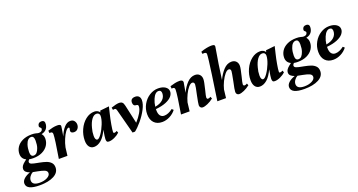

<svg xmlns="http://www.w3.org/2000/svg" viewBox="-81 -1531 4807 2577"><g transform="rotate(-20 2322.0 -242.5)"><path d="M-31 152Q-31 116 1.5 86Q34 56 91 36Q57 24 38.5 6.5Q20 -11 20 -38Q20 -60 34 -81Q48 -102 78 -125L104 -145Q42 -174 42 -243Q42 -294 70 -338Q98 -382 153.5 -408.5Q209 -435 286 -435Q356 -435 398 -405.5Q440 -376 440 -320Q440 -268 411.5 -224Q383 -180 328 -153.5Q273 -127 197 -127Q169 -127 141 -132Q123 -114 123 -98Q123 -78 148.5 -68Q174 -58 230 -48L256 -43Q312 -32 349 -19Q386 -6 411.5 20Q437 46 437 90Q437 164 360 204.5Q283 245 158 245Q-31 245 -31 152ZM322 130Q322 100 290 85.5Q258 71 195 59L128 46Q102 59 82.5 86.5Q63 114 63 143Q63 211 168 212Q233 212 277.5 188Q322 164 322 130ZM294 -237Q308 -276 308 -339Q308 -405 267 -405Q214 -405 188 -326Q173 -278 173 -223Q173 -158 216 -158Q244 -158 262.5 -178.5Q281 -199 294 -237ZM439 -459Q441 -472 426 -482Q411 -492 414 -510Q421 -555 468 -555Q520 -555 512 -496Q499 -400 390 -389L351 -427Q382 -416 408.5 -423.5Q435 -431 439 -459Z M563 -339Q563 -371 534 -371Q526 -371 518 -369L514 -405Q552 -417 584.5 -424Q617 -431 650 -431Q699 -431 699 -405Q699 -391 676 -263Q704 -335 745 -381.5Q786 -428 834 -428Q870 -428 889 -404.5Q908 -381 908 -350Q908 -318 888.5 -293Q869 -268 833 -268Q815 -268 801 -276Q787 -284 787 -304Q787 -313 790.5 -323.5Q794 -334 794 -339Q794 -344 791 -347.5Q788 -351 784 -351Q763 -351 737.5 -316Q712 -281 689 -226Q666 -171 654 -115L640 0H517Q563 -273 563 -339Z M928 -112Q928 -192 962 -267Q996 -342 1054 -388.5Q1112 -435 1181 -435Q1204 -435 1224 -425Q1244 -415 1255 -397L1261 -420L1390 -434L1367 -338Q1349 -264 1336.5 -191.5Q1324 -119 1324 -92Q1324 -75 1337 -75Q1356 -75 1375 -88L1386 -60Q1355 -30 1311 -10Q1267 10 1231 10Q1210 10 1202.5 -0.5Q1195 -11 1195 -36Q1195 -61 1213 -165Q1171 -73 1121.5 -31.5Q1072 10 1020 10Q976 10 952 -22.5Q928 -55 928 -112ZM1242 -353Q1242 -373 1230 -385.5Q1218 -398 1196 -398Q1159 -398 1127.5 -355Q1096 -312 1078 -241Q1062 -186 1062 -131Q1062 -100 1070.5 -84Q1079 -68 1094 -68Q1117 -68 1152.5 -119Q1188 -170 1215 -238Q1242 -306 1242 -353Z M1448 -374Q1440 -374 1425 -371L1419 -405Q1493 -431 1535 -431Q1561 -431 1577 -417Q1593 -403 1601 -364L1659 -102Q1707 -155 1737.5 -207Q1768 -259 1768 -299Q1768 -324 1737 -324Q1718 -324 1707.5 -337.5Q1697 -351 1697 -375Q1697 -435 1765 -435Q1798 -435 1816.5 -415.5Q1835 -396 1835 -361Q1835 -306 1797.5 -234.5Q1760 -163 1705.5 -97.5Q1651 -32 1603 5H1568L1477 -341Q1473 -359 1466 -366.5Q1459 -374 1448 -374Z M1836 -158Q1836 -233 1872 -297Q1908 -361 1967 -398Q2026 -435 2091 -435Q2154 -435 2192.5 -409Q2231 -383 2231 -341Q2231 -306 2204 -273.5Q2177 -241 2118.5 -216.5Q2060 -192 1970 -183V-168Q1970 -115 1990.5 -88.5Q2011 -62 2047 -62Q2104 -62 2169 -112L2191 -92Q2156 -46 2102.5 -18.5Q2049 9 1993 9Q1919 9 1877.5 -35.5Q1836 -80 1836 -158ZM2124 -355Q2124 -375 2114.5 -387.5Q2105 -400 2085 -400Q2034 -400 2000 -319Q1979 -270 1973 -216Q2047 -229 2085.5 -265.5Q2124 -302 2124 -355Z M2528 -35Q2528 -58 2553 -178Q2578 -288 2578 -316Q2578 -332 2570 -341Q2562 -350 2548 -350Q2524 -350 2494.5 -316Q2465 -282 2439.5 -229Q2414 -176 2400 -124L2385 0H2262Q2308 -273 2308 -339Q2308 -371 2279 -371Q2271 -371 2263 -369L2259 -405Q2297 -417 2329.5 -424Q2362 -431 2395 -431Q2444 -431 2444 -396Q2440 -368 2419 -253Q2455 -330 2505.5 -382.5Q2556 -435 2618 -435Q2659 -435 2683 -410Q2707 -385 2707 -345Q2707 -323 2700 -290Q2693 -257 2679 -197Q2658 -117 2658 -98Q2658 -90 2662 -82.5Q2666 -75 2677 -75Q2694 -75 2714 -88L2726 -60Q2686 -28 2642.5 -9Q2599 10 2570 10Q2552 10 2540 -2.5Q2528 -15 2528 -35Z M3049 -35Q3049 -66 3074 -178Q3098 -299 3098 -316Q3098 -350 3069 -350Q3044 -350 3014 -314.5Q2984 -279 2958 -225Q2932 -171 2919 -119L2905 0H2781Q2799 -113 2833.5 -355.5Q2868 -598 2868 -644Q2868 -656 2859 -662Q2850 -668 2835 -668Q2820 -668 2811 -666L2806 -698Q2848 -714 2889 -722Q2930 -730 2958 -730Q2984 -730 2995.5 -724.5Q3007 -719 3007 -701Q3007 -690 2997 -640Q2985 -579 2968 -464L2937 -247Q2974 -326 3025 -380.5Q3076 -435 3139 -435Q3180 -435 3204 -410Q3228 -385 3228 -345Q3228 -323 3221 -290Q3214 -257 3200 -197Q3179 -117 3179 -98Q3179 -90 3183 -82.5Q3187 -75 3198 -75Q3215 -75 3235 -88L3246 -60Q3206 -28 3163 -9Q3120 10 3091 10Q3073 10 3061 -2Q3049 -14 3049 -35Z M3296 -112Q3296 -192 3330 -267Q3364 -342 3422 -388.5Q3480 -435 3549 -435Q3572 -435 3592 -425Q3612 -415 3623 -397L3629 -420L3758 -434L3735 -338Q3717 -264 3704.5 -191.5Q3692 -119 3692 -92Q3692 -75 3705 -75Q3724 -75 3743 -88L3754 -60Q3723 -30 3679 -10Q3635 10 3599 10Q3578 10 3570.5 -0.5Q3563 -11 3563 -36Q3563 -61 3581 -165Q3539 -73 3489.5 -31.5Q3440 10 3388 10Q3344 10 3320 -22.5Q3296 -55 3296 -112ZM3610 -353Q3610 -373 3598 -385.5Q3586 -398 3564 -398Q3527 -398 3495.5 -355Q3464 -312 3446 -241Q3430 -186 3430 -131Q3430 -100 3438.5 -84Q3447 -68 3462 -68Q3485 -68 3520.5 -119Q3556 -170 3583 -238Q3610 -306 3610 -353Z M3750 152Q3750 116 3782.5 86Q3815 56 3872 36Q3838 24 3819.5 6.5Q3801 -11 3801 -38Q3801 -60 3815 -81Q3829 -102 3859 -125L3885 -145Q3823 -174 3823 -243Q3823 -294 3851 -338Q3879 -382 3934.5 -408.5Q3990 -435 4067 -435Q4137 -435 4179 -405.5Q4221 -376 4221 -320Q4221 -268 4192.5 -224Q4164 -180 4109 -153.5Q4054 -127 3978 -127Q3950 -127 3922 -132Q3904 -114 3904 -98Q3904 -78 3929.5 -68Q3955 -58 4011 -48L4037 -43Q4093 -32 4130 -19Q4167 -6 4192.5 20Q4218 46 4218 90Q4218 164 4141 204.5Q4064 245 3939 245Q3750 245 3750 152ZM4103 130Q4103 100 4071 85.5Q4039 71 3976 59L3909 46Q3883 59 3863.5 86.5Q3844 114 3844 143Q3844 211 3949 212Q4014 212 4058.5 188Q4103 164 4103 130ZM4075 -237Q4089 -276 4089 -339Q4089 -405 4048 -405Q3995 -405 3969 -326Q3954 -278 3954 -223Q3954 -158 3997 -158Q4025 -158 4043.5 -178.5Q4062 -199 4075 -237ZM4220 -459Q4222 -472 4207 -482Q4192 -492 4195 -510Q4202 -555 4249 -555Q4301 -555 4293 -496Q4280 -400 4171 -389L4132 -427Q4163 -416 4189.5 -423.5Q4216 -431 4220 -459Z M4280 -158Q4280 -233 4316 -297Q4352 -361 4411 -398Q4470 -435 4535 -435Q4598 -435 4636.5 -409Q4675 -383 4675 -341Q4675 -306 4648 -273.5Q4621 -241 4562.5 -216.5Q4504 -192 4414 -183V-168Q4414 -115 4434.5 -88.5Q4455 -62 4491 -62Q4548 -62 4613 -112L4635 -92Q4600 -46 4546.5 -18.5Q4493 9 4437 9Q4363 9 4321.5 -35.5Q4280 -80 4280 -158ZM4568 -355Q4568 -375 4558.5 -387.5Q4549 -400 4529 -400Q4478 -400 4444 -319Q4423 -270 4417 -216Q4491 -229 4529.5 -265.5Q4568 -302 4568 -355Z"/></g></svg>

Font: Unna
Style: Bold Italic
Weight: 700
Italic angle: -8.05°
Designer: Jorge de Buen Unna
Foundry: Omnibus-Type
Version: Version 2.008